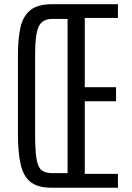

<svg xmlns="http://www.w3.org/2000/svg" viewBox="-20 -879 617 899"><path d="M221.2 0Q158.7 0 124.5 -25.9Q90.3 -51.8 77.1 -107.4Q64 -163.1 64 -252V-621.6Q64 -695.8 75.4 -749Q86.9 -802.2 121.3 -830.8Q155.8 -859.4 224.6 -859.4H532.2V-794.9H377V-470.7H523.4V-404.8H377V-64.9H532.2V0ZM221.2 -68.4H296.4V-790.5H224.6Q177.7 -790.5 161.1 -754.4Q144.5 -718.3 144.5 -627.4V-251Q144.5 -176.8 150.6 -137.5Q156.7 -98.1 173.1 -83.5Q189.5 -68.8 221.2 -68.4Z"/></svg>

Font: Antonio ExtraLight
Style: Regular
Weight: 250
Designer: Vernon Adams
Foundry: Vernon Adams
Version: Version 1.002